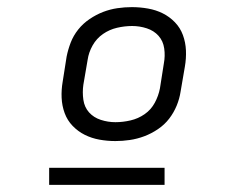

<svg xmlns="http://www.w3.org/2000/svg" viewBox="-20 -713 640 539"><path d="M304 -317Q281 -317 259 -321Q237 -325 218 -334.5Q199 -344 184 -359.5Q169 -375 161.5 -395.5Q154 -416 153 -438.5Q152 -461 156 -484L167 -554Q171 -574 178.5 -593.5Q186 -613 199.5 -630Q213 -647 231.5 -659.5Q250 -672 269.5 -679.5Q289 -687 309.5 -690Q330 -693 350 -693Q373 -693 395.5 -689Q418 -685 437 -675.5Q456 -666 471 -650.5Q486 -635 493.5 -614.5Q501 -594 502 -571.5Q503 -549 499 -526L487 -456Q484 -436 476 -416.5Q468 -397 455 -380Q442 -363 423.5 -350.5Q405 -338 385 -330.5Q365 -323 344.5 -320Q324 -317 304 -317ZM304 -370Q325 -370 346.5 -375Q368 -380 386 -392.5Q404 -405 414.5 -424.5Q425 -444 429 -465L440 -535Q444 -556 441 -577Q438 -598 425 -612.5Q412 -627 392 -633.5Q372 -640 351 -640Q330 -640 308.5 -635Q287 -630 269 -617.5Q251 -605 240 -585.5Q229 -566 226 -545L214 -475Q211 -454 214 -433Q217 -412 230 -397.5Q243 -383 263 -376.5Q283 -370 304 -370ZM442 -194H118V-242H442Z"/></svg>

Font: Iosevka Light Extended Oblique
Style: Regular
Weight: 300
Width: 7
Italic angle: -9°
Monospace: yes
Designer: Belleve Invis
Foundry: Belleve Invis
Version: Version 32.5.0; ttfautohint (v1.8.4)